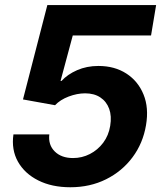

<svg xmlns="http://www.w3.org/2000/svg" viewBox="-20 -748 662 777"><path d="M264.7 9.8Q189.9 9.8 135 -17.8Q80 -45.3 52.7 -93.6Q25.5 -141.9 34.4 -204.2H179.6Q174.6 -161.8 201.5 -135.1Q228.4 -108.4 275.6 -108.4Q311.9 -108.4 343.7 -124.7Q375.6 -141 397.7 -170.4Q419.7 -199.8 426 -238.8Q432.5 -278.2 421.8 -307.7Q411 -337.2 386.1 -353.7Q361.2 -370.3 324.4 -370.3Q292.2 -370.3 257.8 -357.3Q223.5 -344.3 202.8 -322.2L73 -345.6L171.6 -727.5H611.8L591.3 -604.6H274.5L225 -420.4H228.9Q253 -446.9 292 -464Q331.1 -481.1 378.2 -481.1Q443.8 -481.1 491.3 -450.4Q538.8 -419.7 560.8 -365.7Q582.9 -311.7 570.9 -241.5Q558.7 -168.4 516.4 -111.6Q474.2 -54.8 409.3 -22.5Q344.5 9.8 264.7 9.8Z"/></svg>

Font: Inter Variable
Style: Italic
Weight: 400
Italic angle: -9.39999°
Designer: Rasmus Andersson
Foundry: rsms
Version: Version 4.001;git-9221beed3